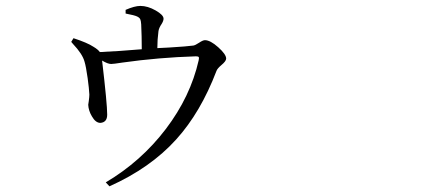

<svg xmlns="http://www.w3.org/2000/svg" viewBox="-20 -577 1540 662"><path d="M357.4 65.4 344.7 51.8Q466.8 -20.5 551.8 -132.3Q636.7 -244.1 665 -369.1Q667 -377.9 665 -380.4Q663.1 -382.8 655.3 -382.8Q527.3 -378.9 402.3 -361.3Q371.1 -356.4 363.3 -356.4Q351.6 -356.4 332 -368.2Q349.6 -218.8 349.6 -181.6Q349.6 -155.3 326.2 -153.3Q309.6 -153.3 296.9 -175.8Q285.2 -195.3 284.2 -215.8Q284.2 -218.8 286.1 -228.5Q288.1 -243.2 288.1 -251Q287.1 -271.5 282.2 -307.6Q276.4 -348.6 271.5 -364.3Q264.6 -390.6 231.4 -425.8Q227.5 -430.7 225.6 -432.6L233.4 -445.3Q281.2 -429.7 301.8 -416Q318.4 -406.2 324.2 -397.5Q389.6 -400.4 468.8 -407.2Q468.8 -453.1 466.8 -493.2Q465.8 -505.9 463.9 -509.8Q461.9 -515.6 453.1 -520Q444.3 -524.4 413.1 -530.3V-543Q444.3 -556.6 463.9 -556.6Q489.3 -556.6 516.6 -541Q543.9 -525.4 543.9 -512.7Q543.9 -504.9 537.1 -494.1Q528.3 -481.4 526.4 -469.7Q522.5 -440.4 522.5 -411.1Q535.2 -412.1 562.5 -413.1Q626 -417 646.5 -419.9Q653.3 -420.9 666.5 -429.7Q679.7 -438.5 686.5 -438.5Q705.1 -438.5 732.4 -414.1Q759.8 -389.6 759.8 -375Q759.8 -366.2 743.2 -352.5Q729.5 -340.8 726.6 -333Q671.9 -189.5 587.9 -96.7Q499 2 357.4 65.4Z"/></svg>

Font: Bpmf GenYo Min R
Style: R
Weight: 400
Foundry: But Ko
Version: Version 1.320